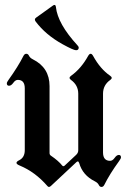

<svg xmlns="http://www.w3.org/2000/svg" viewBox="-20 -738 511 768"><path d="M7.3 0ZM124.5 -667.5 190.4 -714.8Q194.8 -718.3 197.8 -718.3Q202.6 -718.3 203.6 -710Q210.9 -642.6 290 -556.6Q294.9 -551.3 294.9 -547.9Q294.9 -537.1 284.2 -537.1Q273.9 -537.1 230.5 -561Q162.6 -598.6 122.6 -651.9Q119.6 -655.8 119.6 -659.9Q119.6 -664.1 124.5 -667.5ZM7.3 0ZM463.9 -108.4Q463.9 -104 456.1 -93.3Q418.5 -41.5 397.5 1Q393.1 9.8 386 9.8Q378.9 9.8 375 1.5Q371.1 -6.8 359.4 -12.7Q310.5 -37.1 296.9 -85.4Q294.4 -92.3 291.5 -92.3Q288.6 -92.3 285.6 -89.4L183.6 5.9Q179.2 9.8 175.8 9.8Q172.4 9.8 169.4 5.9Q120.6 -50.3 59.1 -75.7Q45.9 -81.1 45.9 -86.4Q45.9 -91.8 57.1 -97.2Q79.1 -108.4 79.1 -137.2V-384.8Q79.1 -418.5 51.3 -418.5Q41.5 -418.5 33.2 -406.7Q24.9 -395 16.1 -395Q7.3 -395 7.3 -404.8Q7.3 -409.2 15.1 -419.9Q52.2 -471.7 73.7 -514.2Q78.1 -522.9 85.2 -522.9Q92.3 -522.9 96.2 -514.6Q100.1 -506.3 111.8 -500.5Q178.2 -467.3 178.2 -393.6V-126Q178.2 -119.1 183.1 -115.7Q213.4 -95.2 229 -75.7Q231 -73.2 233.6 -73.2Q236.3 -73.2 238.8 -75.7L284.7 -118.7Q293 -126.5 293 -136.7V-363.3Q293 -397.5 263.7 -418.5Q258.3 -422.4 258.3 -426.5Q258.3 -430.7 264.6 -435.1Q304.7 -463.9 332.5 -514.2Q337.4 -522.9 342.5 -522.9Q347.7 -522.9 352.5 -514.2Q381.3 -461.9 420.4 -435.1Q426.8 -430.7 426.8 -426.5Q426.8 -422.4 421.4 -418.5Q392.1 -397.9 392.1 -363.3V-128.4Q392.1 -94.7 420.4 -94.7Q430.2 -94.7 438.5 -106.4Q446.8 -118.2 455.3 -118.2Q463.9 -118.2 463.9 -108.4Z"/></svg>

Font: UnifrakturMaguntia21
Style: Book
Weight: 400
Designer: j. 'mach' wust, Gerrit Ansmann, Georg Duffner, based on a font by Peter Wiegel, original typeface by Carl Albert Fahrenw
Version: Version 2017-03-19